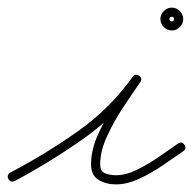

<svg xmlns="http://www.w3.org/2000/svg" viewBox="-33 -464 507 504"><path d="M-11 6Q-16 -5 -6 -11Q84 -58 169.5 -118Q255 -178 315 -262Q322 -272 332 -265Q342 -258 335 -248Q316 -221 291.5 -184Q267 -147 248.5 -107.5Q230 -68 230 -33Q230 -14 243 -9Q256 -4 271 -4Q298 -4 328 -19Q358 -34 386 -53.5Q414 -73 434 -87Q434 -87 434 -87Q434 -87 434 -87Q444 -94 451 -84Q458 -74 448 -67Q425 -51 395 -30.5Q365 -10 333 5Q301 20 271 20Q245 20 225.5 8Q206 -4 206 -33Q206 -71 225 -112.5Q244 -154 269.5 -193Q295 -232 315 -262Q322 -272 332 -265Q342 -258 335 -248Q273 -161 185.5 -99.5Q98 -38 6 11Q-5 16 -11 6ZM424 -414Q424 -420 418 -420Q412 -420 412 -414Q412 -408 418 -408Q424 -408 424 -414ZM388 -414Q388 -426 397 -435Q406 -444 418 -444Q430 -444 439 -435Q448 -426 448 -414Q448 -402 439 -393Q430 -384 418 -384Q406 -384 397 -393Q388 -402 388 -414Z"/></svg>

Font: FRB American Cursive Light
Style: Italic
Weight: 300
Italic angle: -25°
Version: Version 2.0;Modular Font Editor K font №1